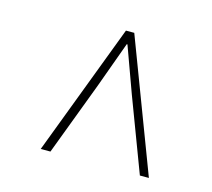

<svg xmlns="http://www.w3.org/2000/svg" viewBox="-66 -747 590 535"><g transform="rotate(15 229.0 -480.0)"><path d="M92 -290 236 -670H260L404 -290H378L298 -502L250 -634H248L200 -502L120 -290Z"/></g></svg>

Font: Source Sans 3
Style: Italic
Weight: 200
Italic angle: -11°
Designer: Paul D. Hunt
Foundry: Adobe
Version: Version 3.046;hotconv 1.0.118;makeotfexe 2.5.65603